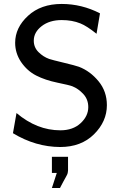

<svg xmlns="http://www.w3.org/2000/svg" viewBox="-20 -731 623 977"><path d="M45.9 -53.2 64 -155.8Q168 -67.9 287.1 -67.9Q351.1 -67.9 390.1 -104Q429.2 -140.1 429.2 -186Q429.2 -225.1 404.1 -252.4Q378.9 -279.8 348.1 -292Q333 -297.9 271.5 -310.5Q210 -323.2 164.1 -346.7Q118.2 -370.1 86.9 -416Q57.1 -460.9 57.1 -513.2Q57.1 -590.3 122.6 -650.6Q188 -710.9 293.9 -710.9Q396 -710.9 488.8 -663.1L471.2 -559.1Q421.4 -599.1 389.2 -611.8Q347.2 -628.9 293.9 -628.9Q231.9 -628.9 191.9 -597.9Q151.9 -566.9 151.9 -523.9Q151.9 -489.7 176 -465.8Q200.2 -441.9 230 -431.2Q244.1 -426.3 303.5 -412.1Q362.8 -397.9 381.8 -391.1Q439 -369.1 481.4 -317.6Q523.9 -266.1 523.9 -195.8Q523.9 -112.8 458.5 -47.9Q393.1 17.1 286.1 17.1Q161.1 16.6 45.9 -53.2ZM244.1 66.9H326.2V136.7Q325.2 143.6 324.7 147.7Q324.2 151.9 321.3 158.2Q318.4 164.6 314.7 170.7Q311 176.8 302.7 192.4Q294.4 208 285.2 225.6H244.1L269 148.9H244.1Z"/></svg>

Font: CMU Bright
Style: SemiBold
Weight: 600
Version: Version 0.7.0